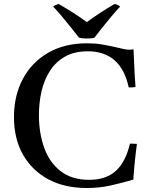

<svg xmlns="http://www.w3.org/2000/svg" viewBox="-20 -928 761 962"><path d="M666 -207Q654 -119 648 -28Q593 -12 536 1Q479 14 414 14Q303 14 221.5 -30Q140 -74 95 -153.5Q50 -233 50 -341Q50 -450 95 -533.5Q140 -617 222 -664Q304 -711 415 -711Q456 -711 487 -706Q518 -701 562 -691Q582 -687 597 -683Q612 -679 628 -679Q633 -679 639 -679.5Q645 -680 649 -681Q651 -637 653 -590Q655 -543 659 -492Q639 -489 625 -490Q586 -671 420 -671Q353 -671 306 -644.5Q259 -618 230 -572.5Q201 -527 188 -470Q175 -413 175 -351Q175 -263 201 -189Q227 -115 283 -71Q339 -27 427 -27Q510 -27 559.5 -71Q609 -115 631 -208Q639 -208 647.5 -208Q656 -208 666 -207ZM415 -817Q446 -840 481 -863Q516 -886 554 -908Q571 -905 582 -895Q562 -874 538 -845.5Q514 -817 491.5 -788.5Q469 -760 453 -739Q446 -737 435.5 -736Q425 -735 414 -735Q405 -735 394.5 -736Q384 -737 376 -739Q360 -760 337 -788.5Q314 -817 290.5 -845.5Q267 -874 246 -895Q258 -904 274 -908Q312 -886 347.5 -863.5Q383 -841 415 -817Z"/></svg>

Font: Tiro Tamil
Style: Regular
Weight: 400
Designer: Tamil: Fernando Mello & Fiona Ross. Latin: John Hudson.
Foundry: Tiro Typeworks Ltd.
Version: Version 1.52